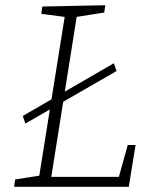

<svg xmlns="http://www.w3.org/2000/svg" viewBox="-20 -715 586 735"><path d="M67 -271 416 -473 426 -443 77 -242ZM469 -160H499L473 0H34L38 -28L140 -44L129 -34L229 -659L237 -649L138 -662L142 -690L383 -695L379 -667L265 -649L275 -660L174 -23L167 -38H445L432 -27Z"/></svg>

Font: Bitter Thin Light
Style: Italic
Weight: 300
Italic angle: -9°
Version: Version 2.002